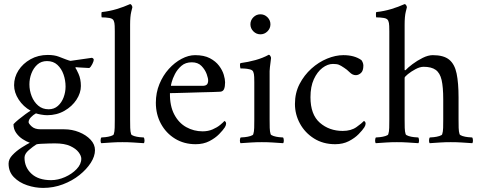

<svg xmlns="http://www.w3.org/2000/svg" viewBox="-20 -698 2342 940"><path d="M294 -65Q333 -65 367.5 -51Q402 -37 423.5 -14Q445 9 445 37Q445 67 424.5 99Q404 131 369 159Q334 187 288 204.5Q242 222 191 222Q152 222 113 209Q74 196 48 169.5Q22 143 22 103Q22 81 41 61Q60 41 85 25Q110 9 126 1Q109 -5 90.5 -17Q72 -29 59 -47.5Q46 -66 46 -90Q55 -100 71.5 -113.5Q88 -127 104.5 -139Q121 -151 130 -156Q94 -176 71.5 -210.5Q49 -245 49 -281Q49 -320 70.5 -353.5Q92 -387 129.5 -408Q167 -429 214 -429Q246 -429 268 -420.5Q290 -412 303 -407Q317 -402 317.5 -402Q318 -402 325 -400L430 -415Q439 -412 439 -405Q439 -399 432 -384.5Q425 -370 417 -365Q405 -366 390 -366.5Q375 -367 364 -368Q353 -369 353 -369Q349 -369 349 -366Q353 -362 364.5 -336.5Q376 -311 376 -277Q376 -243 354.5 -210Q333 -177 295.5 -155.5Q258 -134 211 -134Q198 -134 181 -137Q164 -140 156 -143Q143 -136 131.5 -124Q120 -112 120 -100Q120 -93 135 -79Q150 -65 179 -65ZM249 4Q240 4 219.5 4.5Q199 5 180.5 6Q162 7 158 9Q142 19 121 37Q100 55 100 74Q100 121 134 152.5Q168 184 230 184Q264 184 298 169Q332 154 355 130Q378 106 378 79Q378 65 365 47.5Q352 30 324 17Q296 4 249 4ZM210 -399Q182 -399 163 -382Q144 -365 134 -339Q124 -313 124 -285Q124 -255 135 -227Q146 -199 167 -181Q188 -163 218 -163Q245 -163 263.5 -179.5Q282 -196 291.5 -221.5Q301 -247 301 -274Q301 -305 291 -333.5Q281 -362 261 -380.5Q241 -399 210 -399Z M542 -545Q542 -556 541.5 -571.5Q541 -587 537 -596Q533 -607 515.5 -610Q498 -613 478 -613Q477 -613 476.5 -625.5Q476 -638 479 -639Q516 -643 551 -653.5Q586 -664 617 -678Q621 -678 624.5 -672.5Q628 -667 628 -662Q628 -662 622.5 -640Q617 -618 617 -577V-113Q617 -91 617.5 -72Q618 -53 622 -41Q624 -36 636.5 -32Q649 -28 663.5 -26.5Q678 -25 684 -25Q687 -21 687.5 -11Q688 -1 684 3Q654 1 631 -0.5Q608 -2 579 -2Q551 -2 528.5 -0.5Q506 1 476 3Q472 -1 472.5 -11Q473 -21 476 -25Q482 -25 496 -26.5Q510 -28 523 -32Q536 -36 537 -41Q541 -53 541.5 -72Q542 -91 542 -113Z M812 -242Q811 -180 833 -138Q855 -96 892 -75.5Q929 -55 972 -55Q999 -55 1021 -64.5Q1043 -74 1058 -86.5Q1073 -99 1079 -106Q1080 -106 1083.5 -102.5Q1087 -99 1087 -93Q1087 -85 1081 -75Q1072 -61 1053 -41.5Q1034 -22 1005 -7Q976 8 938 8Q881 8 837 -19Q793 -46 768 -92Q743 -138 743 -195Q743 -244 760.5 -286.5Q778 -329 806.5 -360.5Q835 -392 869 -410Q903 -428 935 -428Q979 -428 1007.5 -413Q1036 -398 1052.5 -376Q1069 -354 1075.5 -332Q1082 -310 1082 -295Q1082 -274 1077 -262Q1072 -250 1058 -249Q1049 -248 1022.5 -247.5Q996 -247 962 -246Q928 -245 895 -244Q862 -243 839 -242.5Q816 -242 812 -242ZM817 -278H976Q985 -278 991.5 -283Q998 -288 999 -301Q1000 -313 992 -335Q984 -357 966.5 -375Q949 -393 919 -393Q888 -393 868 -375.5Q848 -358 836.5 -335.5Q825 -313 820.5 -295.5Q816 -278 817 -278Z M1206 -579Q1206 -599 1220.5 -613.5Q1235 -628 1255 -628Q1275 -628 1289.5 -613.5Q1304 -599 1304 -579Q1304 -559 1289.5 -544.5Q1275 -530 1255 -530Q1235 -530 1220.5 -544.5Q1206 -559 1206 -579ZM1300 -113Q1300 -91 1300.5 -72Q1301 -53 1305 -41Q1307 -36 1319.5 -32Q1332 -28 1346 -26.5Q1360 -25 1366 -25Q1369 -21 1369.5 -11Q1370 -1 1366 3Q1336 1 1313.5 -0.5Q1291 -2 1262 -2Q1234 -2 1211 -0.5Q1188 1 1158 3Q1154 -1 1154.5 -11Q1155 -21 1158 -25Q1164 -25 1178.5 -26.5Q1193 -28 1206 -32Q1219 -36 1220 -41Q1224 -53 1224.5 -72Q1225 -91 1225 -113V-295Q1225 -305 1224.5 -321Q1224 -337 1220 -346Q1217 -355 1203 -358.5Q1189 -362 1175 -362.5Q1161 -363 1157 -363Q1156 -365 1155 -375Q1154 -385 1157 -389Q1195 -394 1231 -404Q1267 -414 1296 -430Q1300 -430 1303.5 -424Q1307 -418 1307 -414Q1307 -411 1305 -397Q1303 -383 1301.5 -369Q1300 -355 1300 -350Z M1759 -377Q1759 -351 1747 -340.5Q1735 -330 1722 -330Q1706 -330 1692 -344Q1678 -358 1665 -366Q1649 -377 1639 -381Q1629 -385 1610 -385Q1584 -385 1558.5 -365.5Q1533 -346 1516.5 -310Q1500 -274 1500 -222Q1500 -137 1546 -97Q1592 -57 1658 -57Q1699 -57 1725.5 -76Q1752 -95 1762 -106Q1763 -106 1766.5 -102.5Q1770 -99 1770 -93Q1770 -85 1764 -75Q1755 -61 1736 -41.5Q1717 -22 1688 -7Q1659 8 1621 8Q1562 8 1517.5 -20Q1473 -48 1448.5 -93Q1424 -138 1424 -189Q1424 -243 1446.5 -286.5Q1469 -330 1504.5 -362Q1540 -394 1581.5 -411Q1623 -428 1661 -428Q1715 -428 1749 -404Q1752 -401 1755.5 -393Q1759 -385 1759 -377Z M2099 -428Q2152 -428 2179 -406Q2206 -384 2215.5 -338Q2225 -292 2225 -221V-113Q2225 -91 2225.5 -72Q2226 -53 2230 -41Q2232 -36 2244.5 -32Q2257 -28 2271.5 -26.5Q2286 -25 2292 -25Q2295 -21 2295.5 -11Q2296 -1 2292 3Q2262 1 2239 -0.5Q2216 -2 2187 -2Q2159 -2 2136.5 -0.5Q2114 1 2084 3Q2080 -1 2080.5 -11Q2081 -21 2084 -25Q2090 -25 2104 -26.5Q2118 -28 2131 -32Q2144 -36 2145 -41Q2149 -53 2149.5 -72Q2150 -91 2150 -113V-211Q2150 -272 2142 -306.5Q2134 -341 2113 -356Q2092 -371 2054 -371Q2036 -371 2014.5 -359.5Q1993 -348 1977 -335Q1961 -322 1961 -317V-113Q1961 -91 1961.5 -72Q1962 -53 1966 -41Q1968 -36 1980.5 -32Q1993 -28 2007.5 -26.5Q2022 -25 2028 -25Q2031 -21 2031.5 -11Q2032 -1 2028 3Q1998 1 1975 -0.5Q1952 -2 1923 -2Q1895 -2 1872.5 -0.5Q1850 1 1820 3Q1816 -1 1816.5 -11Q1817 -21 1820 -25Q1826 -25 1840 -26.5Q1854 -28 1867 -32Q1880 -36 1881 -41Q1885 -53 1885.5 -72Q1886 -91 1886 -113V-545Q1886 -555 1885.5 -571Q1885 -587 1881 -596Q1877 -607 1859.5 -610Q1842 -613 1822 -613Q1821 -613 1820.5 -625.5Q1820 -638 1823 -639Q1860 -643 1895 -653.5Q1930 -664 1961 -678Q1965 -678 1968.5 -672.5Q1972 -667 1972 -662Q1972 -662 1966.5 -640Q1961 -618 1961 -577V-356Q1961 -354 1964 -354Q1965 -354 1967 -356Q1977 -367 1999.5 -384Q2022 -401 2049 -414.5Q2076 -428 2099 -428Z"/></svg>

Font: Amiri
Style: Regular
Weight: 400
Designer: Khaled Hosny
Version: Version 0.114